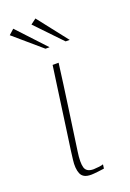

<svg xmlns="http://www.w3.org/2000/svg" viewBox="-133 -615 449 663"><g transform="rotate(-20 91.5 -283.5)"><path d="M110 -399Q100 -321 89 -244Q78 -167 67 -89Q61 -49 66.5 -30.5Q72 -12 98 -12Q103 -12 116.5 -13.5Q130 -15 134 -17L132 -2Q127 -1 109 1Q91 3 84 3Q68 3 59 -2Q50 -7 46 -16.5Q42 -26 41 -39Q40 -52 42 -67Q44 -82 46 -99Q51 -136 56.5 -173.5Q62 -211 67 -249Q72 -287 77.5 -324.5Q83 -362 88 -399Q93 -399 99 -399Q105 -399 110 -399ZM84 -460 -16 -546 3 -563 99 -460ZM158 -460 67 -555 87 -570 173 -460Z"/></g></svg>

Font: Genos Thin Thin
Style: Italic
Weight: 250
Italic angle: -8°
Version: Version 1.010